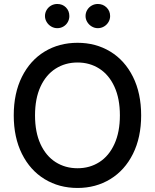

<svg xmlns="http://www.w3.org/2000/svg" viewBox="-20 -931 775 961"><path d="M368.2 9.8Q275.9 9.8 203.4 -34.4Q130.9 -78.6 89.8 -160.9Q48.8 -243.2 48.8 -353.5Q48.8 -464.4 89.8 -546.6Q130.9 -628.9 203.4 -672.9Q275.9 -716.8 368.2 -716.8Q459.5 -716.8 532 -672.9Q604.5 -628.9 645.5 -546.6Q686.5 -464.4 686.5 -353.5Q686.5 -243.2 645.5 -160.9Q604.5 -78.6 532 -34.4Q459.5 9.8 368.2 9.8ZM368.2 -618.2Q306.6 -618.2 258.3 -587.4Q210 -556.6 182.6 -497.1Q155.3 -437.5 155.3 -353.5Q155.3 -269.5 182.6 -210Q210 -150.4 258.3 -119.6Q306.6 -88.9 368.2 -88.9Q429.2 -88.9 477.3 -119.6Q525.4 -150.4 552.7 -210.2Q580.1 -270 580.1 -353.5Q580.1 -437.5 552.7 -497.1Q525.4 -556.6 477.3 -587.4Q429.2 -618.2 368.2 -618.2ZM205.1 -850.6Q205.1 -867.2 213.4 -881.1Q221.7 -895 235.8 -903.1Q250 -911.1 266.6 -911.1Q293 -911.1 310.1 -893.8Q327.1 -876.5 327.1 -850.6Q327.1 -834.5 319.3 -820.6Q311.5 -806.6 297.6 -798.3Q283.7 -790 266.6 -790Q250.5 -790 236.3 -798.3Q222.2 -806.6 213.6 -820.8Q205.1 -835 205.1 -850.6ZM408.2 -850.6Q408.2 -867.2 416.5 -881.1Q424.8 -895 439 -903.1Q453.1 -911.1 469.7 -911.1Q495.6 -911.1 513.4 -893.6Q531.2 -876 531.2 -850.6Q531.2 -834.5 522.9 -820.6Q514.6 -806.6 500.5 -798.3Q486.3 -790 469.7 -790Q453.6 -790 439.5 -798.3Q425.3 -806.6 416.7 -820.8Q408.2 -835 408.2 -850.6Z"/></svg>

Font: Pretendard Medium
Style: Regular
Weight: 500
Designer: Base glyphs from Inter by Rasmus Andersson; Hangeul glyphs from Noto Sans CJK(Source Han Sans) by Jang Soo-young and Kan
Foundry: Kil Hyung-jin
Version: Version 1.309